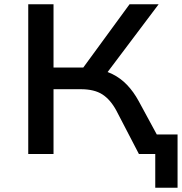

<svg xmlns="http://www.w3.org/2000/svg" viewBox="-20 -725 856 904"><path d="M711 159V0H657V-92H816V159ZM113 0V-705H232V-407H384L356 -385L590 -705H727L471 -365L422 -401Q471 -395 509.5 -376Q548 -357 578.5 -325Q609 -293 633 -249L768 0H634L528 -204Q500 -256 462 -280.5Q424 -305 360 -305H232V0Z"/></svg>

Font: Nunito Sans 7pt SemiExpanded SemiBold
Style: Regular
Weight: 600
Width: 6
Designer: Vernon Adams
Foundry: Vernon Adams
Version: Version 3.101;gftools[0.9.27]